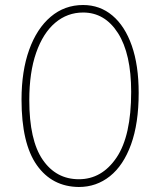

<svg xmlns="http://www.w3.org/2000/svg" viewBox="-20 -740 640 767"><path d="M295 7Q188 6 127 -80.5Q66 -167 66 -342Q66 -456 96.5 -541Q127 -626 182.5 -673Q238 -720 312 -720Q379 -720 429 -678Q479 -636 506.5 -557.5Q534 -479 534 -369Q534 -247 503.5 -163Q473 -79 419 -36Q365 7 295 7ZM295 -24Q387 -24 445.5 -110.5Q504 -197 504 -373Q504 -525 451.5 -607.5Q399 -690 312 -690Q249 -690 200.5 -649Q152 -608 124.5 -529.5Q97 -451 97 -340Q97 -180 150.5 -102Q204 -24 295 -24Z"/></svg>

Font: Livvic Thin
Style: Regular
Weight: 250
Designer: Jacques Le Bailly, Baron von Fonthausen
Version: Version 1.001; ttfautohint (v1.8.2)